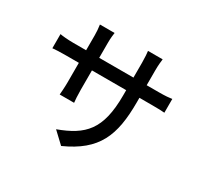

<svg xmlns="http://www.w3.org/2000/svg" viewBox="-170 -1007 1341 1282"><g transform="rotate(30 500.0 -366.0)"><path d="M63 -591V-482C79 -484 120 -486 167 -486H265V-336C265 -294 261 -253 260 -239H371C369 -253 366 -295 366 -336V-486H630V-446C630 -181 542 -95 355 -26L440 54C674 -51 732 -194 732 -452V-486H827C875 -486 910 -485 926 -483V-589C907 -586 875 -583 826 -583H732V-699C732 -739 736 -771 738 -786H625C627 -772 630 -739 630 -699V-583H366V-698C366 -735 370 -765 372 -778H259C263 -752 265 -723 265 -698V-583H167C121 -583 76 -588 63 -591Z"/></g></svg>

Font: Noto Sans CJK TC Medium
Style: Regular
Weight: 500
Designer: Ryoko NISHIZUKA 西塚涼子 (kana, bopomofo & ideographs); Paul D. Hunt (Latin, Greek & Cyrillic); Sandoll Communications 산돌커뮤니
Foundry: Adobe
Version: Version 2.004;hotconv 1.0.118;makeotfexe 2.5.65603